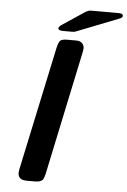

<svg xmlns="http://www.w3.org/2000/svg" viewBox="-59 -921 639 963"><g transform="rotate(5 260.5 -439.0)"><path d="M68.8 -36.1Q68.8 -41 70.8 -53.2L203.1 -674.8Q210 -707 219.5 -714.6Q229 -722.2 252 -722.2H298.8Q318.8 -722.2 328.9 -711.7Q338.9 -701.2 338.9 -686Q338.9 -680.2 336.9 -669.9L205.1 -45.9Q201.2 -28.8 197 -19.3Q192.9 -9.8 184.3 -5.9Q175.8 -2 171.9 -1.5Q168 -1 154.8 0H112.8Q68.8 0 68.8 -36.1ZM204.1 -774.9Q205.1 -783.7 216.1 -791.7Q227.1 -799.8 331.1 -868.2Q346.2 -877.9 359.9 -877.9H501Q521 -877.9 521 -865.2Q521 -858.4 508.8 -852.1Q505.9 -851.1 290 -766.1Q284.2 -764.2 272 -764.2H229Q206.1 -763.7 204.1 -774.9Z"/></g></svg>

Font: CMU Sans Serif
Style: BoldOblique
Weight: 700
Italic angle: -12°
Version: Version 0.7.0